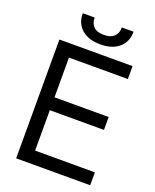

<svg xmlns="http://www.w3.org/2000/svg" viewBox="-160 -972 859 1063"><g transform="rotate(20 269.5 -440.5)"><path d="M68 0V-700H499V-624H152V-390H471V-314H152V-76H504V0ZM140 -878V-881H210V-878Q210 -847 229.5 -827.5Q249 -808 289 -808Q330 -808 350 -827.5Q370 -847 370 -878V-881H439V-878Q439 -822 399.5 -787Q360 -752 289 -752Q219 -752 179.5 -787Q140 -822 140 -878Z"/></g></svg>

Font: Space Grotesk Frontify
Style: Regular
Weight: 400
Designer: Florian Karsten
Version: Version 2.000